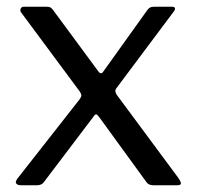

<svg xmlns="http://www.w3.org/2000/svg" viewBox="-20 -550 584 570"><path d="M510 -21Q518 -9 517 -4.5Q516 0 506 0H436Q421 0 415 -9L274 -203Q269 -210 265.5 -210.5Q262 -211 257 -203L110 -9Q104 0 89 0H42Q32 0 28 -5.5Q24 -11 35 -24L217 -256Q222 -263 221.5 -267.5Q221 -272 217 -278L42 -514Q39 -519 41.5 -524.5Q44 -530 51 -530H118Q126 -530 129.5 -528Q133 -526 137 -521L272 -338Q280 -327 287 -338L418 -521Q422 -526 426 -528Q430 -530 438 -530H490Q499 -530 499.5 -525.5Q500 -521 496 -516L327 -290Q322 -284 322.5 -279Q323 -274 327 -268L510 -21Z"/></svg>

Font: Libre Franklin
Style: Regular
Weight: 400
Designer: Pablo Impallari, Rodrigo Fuenzalida, Nhung Nguyen
Foundry: Impallari Type
Version: Version 3.000